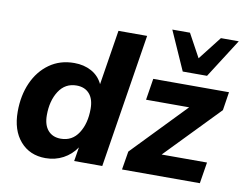

<svg xmlns="http://www.w3.org/2000/svg" viewBox="-82 -873 1262 996"><g transform="rotate(10 549.0 -374.5)"><path d="M215 11Q132 11 82 -46.5Q32 -104 32 -202Q32 -287 62 -354.5Q92 -422 147.5 -461.5Q203 -501 278 -501Q329 -501 368.5 -479.5Q408 -458 428 -416L474 -705H625L513 0H365L377 -74Q350 -34 308 -11.5Q266 11 215 11ZM276 -102Q336 -102 369 -153Q402 -204 402 -281Q402 -333 377.5 -360.5Q353 -388 310 -388Q250 -388 217 -337Q184 -286 184 -210Q184 -158 208.5 -130Q233 -102 276 -102ZM617 0 633 -97 904 -378H677L695 -491H1094L1079 -394L806 -112H1045L1027 0ZM839 -555 748 -760H841L908 -637L1004 -760H1098L967 -555Z"/></g></svg>

Font: Nunito Sans ExtraBold
Style: Italic
Weight: 800
Italic angle: -9°
Designer: Vernon Adams
Foundry: Vernon Adams
Version: Version 3.006; ttfautohint (v1.8.3)